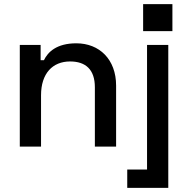

<svg xmlns="http://www.w3.org/2000/svg" viewBox="-20 -711 912 931"><path d="M76 0H179V-249C179 -355 235 -413 320 -413C395 -413 440 -374 440 -288V0H543V-296C543 -423 462 -501 350 -501C255 -501 212 -459 193 -419H177V-493H76ZM597 200H796V-493H693V111H597ZM674 -560H816V-691H674Z"/></svg>

Font: Meta Space Medium
Style: Regular
Weight: 500
Designer: Meta Pool / Florian Karsten
Foundry: Meta Pool / Florian Karsten
Version: Version 2.000;Glyphs 3.1.1 (3137)